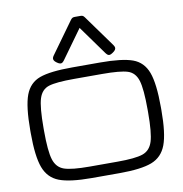

<svg xmlns="http://www.w3.org/2000/svg" viewBox="-113 -1214 1273 1335"><g transform="rotate(-10 523.5 -546.0)"><path d="M62.5 -365.2V-384.8Q62.5 -553.7 92 -632.8Q121.6 -711.9 195.8 -738.8Q270 -765.6 425.3 -765.6H622.1Q777.3 -765.6 851.6 -738.8Q925.8 -711.9 955.3 -632.8Q984.9 -553.7 984.9 -384.8V-365.2Q984.9 -200.7 955.1 -121.3Q925.3 -42 850.3 -13.2Q775.4 15.6 622.1 15.6H425.3Q272 15.6 197 -13.2Q122.1 -42 92.3 -121.3Q62.5 -200.7 62.5 -365.2ZM891.1 -365.2V-384.8Q891.1 -532.7 872.3 -592.3Q853.5 -651.9 802 -668.2Q750.5 -684.6 622.1 -684.6H425.3Q296.9 -684.6 245.4 -668.2Q193.8 -651.9 175 -592.3Q156.2 -532.7 156.2 -384.8V-365.2Q156.2 -221.7 175 -161.6Q193.8 -101.6 246.6 -83.5Q299.3 -65.4 425.3 -65.4H622.1Q748 -65.4 800.8 -83.5Q853.5 -101.6 872.3 -161.6Q891.1 -221.7 891.1 -365.2ZM313 -868.7 474.6 -1092.8Q482.4 -1103 488.8 -1105.7Q495.1 -1108.4 504.4 -1108.4H543.5Q553.2 -1108.4 559.6 -1105.7Q565.9 -1103 573.2 -1092.8L734.9 -868.7Q741.7 -858.9 743.2 -851.1Q744.6 -843.3 740 -835.4Q735.4 -827.6 723.6 -819.3L718.8 -815.9Q707 -807.6 698.7 -806.4Q690.4 -805.2 684.1 -809.6Q677.7 -814 670.4 -823.7L523.9 -1027.3L377.4 -824.2Q370.1 -814.5 363.8 -810.1Q357.4 -805.7 348.9 -806.9Q340.3 -808.1 329.1 -815.9L324.2 -819.3Q313 -827.1 308.3 -835.2Q303.7 -843.3 304.9 -851.3Q306.2 -859.4 313 -868.7Z"/></g></svg>

Font: Gyrochrome
Style: Regular
Weight: 400
Designer: David Moles
Foundry: David Moles
Version: Version 1.005;Glyphs 3.2.3 (3260)